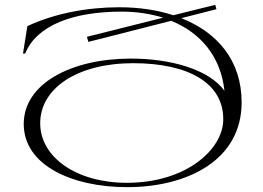

<svg xmlns="http://www.w3.org/2000/svg" viewBox="-20 -758 1088 793"><path d="M78 -246C78 -74 280 15 505 15C752 15 978 -95 978 -335C978 -508 878 -624 729 -683L874 -720L869 -738L696 -695C629 -717 553 -728 473 -728C342 -728 206 -703 93 -650L75 -537H84C132 -654 282 -710 483 -710C544 -710 602 -701 654 -685L339 -606L345 -585L687 -672C808 -623 892 -525 907 -383C842 -473 682 -516 521 -516C273 -516 78 -412 78 -246ZM902 -262C900 -141 750 -3 504 -3C295 -3 146 -109 146 -249C146 -393 299 -497 530 -497C761 -497 905 -413 902 -262Z"/></svg>

Font: Sprat Extended Light
Style: Regular
Weight: 300
Width: 9
Designer: Ethan Nakache
Foundry: Collletttivo
Version: Version 2.000;Glyphs 3.2 (3217)